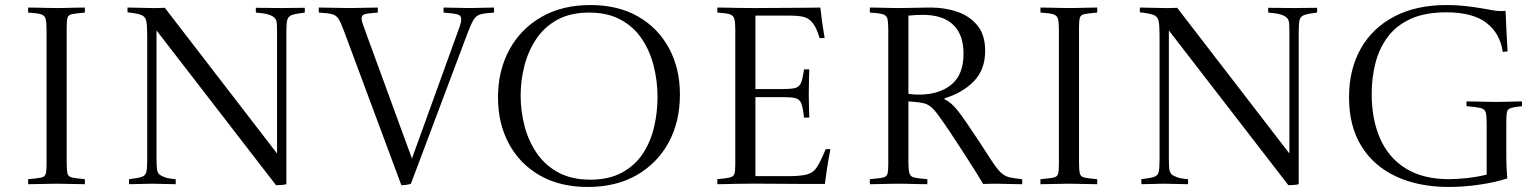

<svg xmlns="http://www.w3.org/2000/svg" viewBox="-20 -731 6121 763"><path d="M245 -623V-86Q245 -56 248 -42.5Q251 -29 266 -25.5Q281 -22 317 -19Q318 -9 317 1Q295 1 260 0Q225 -1 205 -1Q183 -1 149 0Q115 1 92 1Q91 -9 92 -19Q127 -22 142.5 -25Q158 -28 161.5 -39.5Q165 -51 165 -77V-614Q165 -644 161 -657Q157 -670 142 -674.5Q127 -679 92 -681Q91 -691 92 -701Q107 -701 128.5 -700.5Q150 -700 171 -699.5Q192 -699 206 -699Q220 -699 240.5 -699.5Q261 -700 282 -700.5Q303 -701 317 -701Q318 -691 317 -681Q282 -678 267 -675Q252 -672 248.5 -661Q245 -650 245 -623Z M1077 5 602 -610V-104Q602 -76 603.5 -61.5Q605 -47 612 -39Q620 -32 635 -26.5Q650 -21 678 -19Q679 -9 678 1Q656 1 629.5 0Q603 -1 585 -1Q567 -1 540.5 0Q514 1 493 1Q492 -9 493 -19Q528 -23 543 -28Q558 -33 561.5 -47.5Q565 -62 565 -95V-592Q565 -631 561 -648.5Q557 -666 540.5 -672Q524 -678 487 -682Q486 -691 487 -701Q510 -701 535.5 -700Q561 -699 586 -699Q589 -699 605.5 -699Q622 -699 635 -700L1081 -121V-595Q1081 -622 1080 -637.5Q1079 -653 1071 -660Q1056 -677 997 -681Q996 -691 997 -700Q1018 -700 1049 -699.5Q1080 -699 1098 -699Q1116 -699 1142.5 -699.5Q1169 -700 1191 -700Q1192 -691 1191 -681Q1156 -677 1140.5 -671.5Q1125 -666 1121.5 -651.5Q1118 -637 1118 -604V1Q1111 3 1098.5 4Q1086 5 1077 5Z M1943 -701Q1944 -691 1943 -681Q1907 -679 1889.5 -674Q1872 -669 1862 -652.5Q1852 -636 1838 -599L1613 -1Q1606 2 1594.5 3.5Q1583 5 1575 5L1348 -605Q1335 -640 1326 -655Q1317 -670 1300.5 -674.5Q1284 -679 1247 -681Q1246 -691 1247 -701Q1273 -701 1308 -700Q1343 -699 1370 -699Q1398 -699 1425.5 -700Q1453 -701 1481 -701Q1482 -691 1481 -681Q1441 -678 1429 -674.5Q1417 -671 1417 -657Q1417 -652 1419 -644.5Q1421 -637 1425 -626L1617 -101L1803 -615Q1813 -642 1813 -654Q1813 -670 1797.5 -674Q1782 -678 1743 -681Q1742 -691 1743 -701Q1768 -701 1794.5 -700Q1821 -699 1846 -699Q1866 -699 1893.5 -700Q1921 -701 1943 -701Z M2682 -355Q2682 -247 2637 -164.5Q2592 -82 2510 -35Q2428 12 2316 12Q2205 12 2125 -34Q2045 -80 2002 -160.5Q1959 -241 1959 -344Q1959 -450 2004 -533Q2049 -616 2131.5 -663.5Q2214 -711 2326 -711Q2436 -711 2515.5 -665.5Q2595 -620 2638.5 -539.5Q2682 -459 2682 -355ZM2593 -345Q2593 -408 2578 -468Q2563 -528 2531 -576Q2499 -624 2447 -652.5Q2395 -681 2321 -681Q2247 -681 2195 -652.5Q2143 -624 2111 -576Q2079 -528 2064 -469.5Q2049 -411 2049 -351Q2049 -291 2064 -232Q2079 -173 2112 -124Q2145 -75 2198 -46Q2251 -17 2326 -17Q2400 -17 2451.5 -45Q2503 -73 2534 -119.5Q2565 -166 2579 -225Q2593 -284 2593 -345Z M2831 1Q2830 -9 2831 -19Q2865 -22 2880 -25.5Q2895 -29 2898.5 -40Q2902 -51 2902 -77V-614Q2902 -644 2898 -657Q2894 -670 2879.5 -674.5Q2865 -679 2831 -681Q2830 -691 2831 -701Q2856 -701 2873.5 -700.5Q2891 -700 2914.5 -699.5Q2938 -699 2979 -699Q3022 -699 3066 -699.5Q3110 -700 3148 -700Q3186 -700 3211 -700.5Q3236 -701 3240 -701Q3246 -644 3257 -580Q3246 -579 3237 -580Q3229 -607 3220 -623.5Q3211 -640 3201 -649Q3188 -661 3168.5 -665Q3149 -669 3120 -669H2982V-377H3087Q3122 -377 3139 -381Q3156 -385 3163 -401.5Q3170 -418 3175 -455Q3186 -456 3196 -455Q3196 -448 3195 -420.5Q3194 -393 3194 -359Q3194 -328 3195 -300.5Q3196 -273 3196 -264Q3187 -263 3175 -264Q3171 -304 3164 -320.5Q3157 -337 3141 -341Q3125 -345 3093 -345H2982V-31H3115Q3151 -31 3176.5 -35.5Q3202 -40 3216 -54Q3226 -64 3237.5 -86Q3249 -108 3261 -138Q3270 -139 3280 -138Q3272 -98 3266.5 -61Q3261 -24 3258 0Q3225 0 3182 0Q3139 0 3095 -0.5Q3051 -1 3015 -1Q2979 -1 2960 -1Q2926 -1 2904.5 -0.5Q2883 0 2867 0.5Q2851 1 2831 1Z M3615 -326 3590 -328V-86Q3590 -56 3594 -42.5Q3598 -29 3613.5 -25.5Q3629 -22 3665 -19Q3666 -9 3665 1Q3651 1 3628.5 0.5Q3606 0 3584.5 -0.5Q3563 -1 3549 -1Q3536 -1 3514.5 -0.5Q3493 0 3472 0.5Q3451 1 3437 1Q3436 -9 3437 -19Q3472 -22 3487.5 -25Q3503 -28 3506.5 -39.5Q3510 -51 3510 -77V-615Q3510 -645 3506 -658Q3502 -671 3486.5 -675Q3471 -679 3437 -681Q3436 -691 3437 -701Q3451 -701 3472.5 -700.5Q3494 -700 3515.5 -699.5Q3537 -699 3550 -699Q3563 -699 3589 -699.5Q3615 -700 3641 -700.5Q3667 -701 3679 -701Q3736 -701 3785 -684Q3834 -667 3864.5 -629.5Q3895 -592 3895 -529Q3895 -455 3851 -409Q3807 -363 3733 -340V-337Q3747 -330 3759.5 -319.5Q3772 -309 3788 -289Q3800 -274 3822.5 -241Q3845 -208 3870.5 -169.5Q3896 -131 3917 -98Q3940 -62 3956 -46.5Q3972 -31 3991 -26.5Q4010 -22 4042 -19Q4043 -9 4042 1Q4028 1 4006 0.5Q3984 0 3963.5 -0.5Q3943 -1 3932 -1Q3920 -1 3909 -0.5Q3898 0 3887 0Q3876 -19 3855 -52.5Q3834 -86 3808 -126Q3782 -166 3756.5 -204.5Q3731 -243 3711 -270Q3694 -294 3681 -305Q3668 -316 3653.5 -320Q3639 -324 3615 -326ZM3590 -358Q3603 -356 3613 -355.5Q3623 -355 3632 -355Q3712 -355 3760.5 -394.5Q3809 -434 3809 -518Q3809 -593 3768 -632.5Q3727 -672 3647 -672Q3622 -672 3590 -669Z M4268 -623V-86Q4268 -56 4271 -42.5Q4274 -29 4289 -25.5Q4304 -22 4340 -19Q4341 -9 4340 1Q4318 1 4283 0Q4248 -1 4228 -1Q4206 -1 4172 0Q4138 1 4115 1Q4114 -9 4115 -19Q4150 -22 4165.5 -25Q4181 -28 4184.5 -39.5Q4188 -51 4188 -77V-614Q4188 -644 4184 -657Q4180 -670 4165 -674.5Q4150 -679 4115 -681Q4114 -691 4115 -701Q4130 -701 4151.5 -700.5Q4173 -700 4194 -699.5Q4215 -699 4229 -699Q4243 -699 4263.5 -699.5Q4284 -700 4305 -700.5Q4326 -701 4340 -701Q4341 -691 4340 -681Q4305 -678 4290 -675Q4275 -672 4271.5 -661Q4268 -650 4268 -623Z M5100 5 4625 -610V-104Q4625 -76 4626.5 -61.5Q4628 -47 4635 -39Q4643 -32 4658 -26.5Q4673 -21 4701 -19Q4702 -9 4701 1Q4679 1 4652.5 0Q4626 -1 4608 -1Q4590 -1 4563.5 0Q4537 1 4516 1Q4515 -9 4516 -19Q4551 -23 4566 -28Q4581 -33 4584.5 -47.5Q4588 -62 4588 -95V-592Q4588 -631 4584 -648.5Q4580 -666 4563.5 -672Q4547 -678 4510 -682Q4509 -691 4510 -701Q4533 -701 4558.5 -700Q4584 -699 4609 -699Q4612 -699 4628.5 -699Q4645 -699 4658 -700L5104 -121V-595Q5104 -622 5103 -637.5Q5102 -653 5094 -660Q5079 -677 5020 -681Q5019 -691 5020 -700Q5041 -700 5072 -699.5Q5103 -699 5121 -699Q5139 -699 5165.5 -699.5Q5192 -700 5214 -700Q5215 -691 5214 -681Q5179 -677 5163.5 -671.5Q5148 -666 5144.5 -651.5Q5141 -637 5141 -604V1Q5134 3 5121.5 4Q5109 5 5100 5Z M5728 -682Q5643 -682 5586 -656Q5529 -630 5495 -584.5Q5461 -539 5446 -480.5Q5431 -422 5431 -358Q5431 -257 5464.5 -180.5Q5498 -104 5566.5 -61.5Q5635 -19 5738 -19Q5771 -19 5811 -23.5Q5851 -28 5888 -37V-242Q5888 -272 5884 -285Q5880 -298 5863 -302Q5846 -306 5808 -309Q5807 -319 5808 -328Q5823 -328 5845 -327.5Q5867 -327 5889 -326.5Q5911 -326 5926 -326Q5941 -326 5961.5 -326.5Q5982 -327 6000.5 -327.5Q6019 -328 6028 -328Q6029 -319 6028 -309Q5998 -306 5985 -302Q5972 -298 5969 -287Q5966 -276 5966 -250V-115Q5966 -81 5967.5 -56.5Q5969 -32 5970 -22Q5921 -6 5858 3Q5795 12 5739 12Q5618 12 5528.5 -29.5Q5439 -71 5390 -150.5Q5341 -230 5341 -344Q5341 -455 5387.5 -537.5Q5434 -620 5521 -665.5Q5608 -711 5729 -711Q5763 -711 5798.5 -707.5Q5834 -704 5880 -696Q5897 -693 5913 -690Q5929 -687 5947 -687Q5950 -687 5953.5 -687Q5957 -687 5963 -688Q5964 -656 5966.5 -610Q5969 -564 5971 -527Q5965 -526 5961 -525.5Q5957 -525 5952 -525Q5941 -599 5886.5 -640.5Q5832 -682 5728 -682Z"/></svg>

Font: Castoro Titling
Style: Regular
Weight: 400
Version: Version 2.04